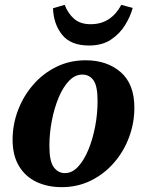

<svg xmlns="http://www.w3.org/2000/svg" viewBox="-20 -758 603 793"><path d="M235 15Q177 15 131 -6.5Q85 -28 58.5 -72Q32 -116 32 -181Q32 -244 54.5 -303Q77 -362 117.5 -408.5Q158 -455 213 -482Q268 -509 334 -509Q422 -509 478.5 -460Q535 -411 535 -313Q535 -250 513 -191Q491 -132 450.5 -85.5Q410 -39 355 -12Q300 15 235 15ZM248 -43Q278 -43 302.5 -69.5Q327 -96 345 -139.5Q363 -183 373 -235.5Q383 -288 383 -341Q383 -403 366 -426.5Q349 -450 320 -450Q290 -450 265 -424Q240 -398 222 -354.5Q204 -311 194 -259Q184 -207 184 -155Q184 -92 202 -67.5Q220 -43 248 -43ZM348 -570Q272 -570 236.5 -614.5Q201 -659 199 -724L247 -738Q261 -702 286.5 -680Q312 -658 354 -658Q398 -658 429.5 -679Q461 -700 481 -738L528 -725Q519 -691 497 -655Q475 -619 438.5 -594.5Q402 -570 348 -570Z"/></svg>

Font: Source Serif 4 SmText
Style: Bold Italic
Weight: 700
Italic angle: -12°
Designer: Frank Grießhammer
Foundry: Adobe
Version: Version 4.005;hotconv 1.1.0;makeotfexe 2.6.0